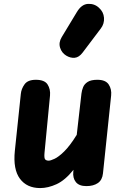

<svg xmlns="http://www.w3.org/2000/svg" viewBox="-20 -947 656 977"><path d="M184.5 10Q116.5 10 81.2 -37.8Q46 -85.5 55.5 -179L86 -469.5Q88.5 -495 105 -518Q121.5 -541 162.5 -541Q207 -541 222.2 -517Q237.5 -493 234.5 -460.5L206.5 -169.5Q204 -142.5 209.8 -136Q215.5 -129.5 228 -129.5Q237 -129.5 257.2 -138.8Q277.5 -148 306.5 -176.2Q335.5 -204.5 370.5 -261L394.5 -471Q396.5 -487.5 403 -503.5Q409.5 -519.5 426.2 -530.2Q443 -541 475.5 -541Q517.5 -541 533.2 -517Q549 -493 545.5 -460.5L504 -65Q500.5 -31 478 -15.5Q455.5 0 419.5 0Q382.5 0 366 -20.5Q349.5 -41 353 -74L354 -83Q311 -29.5 267.8 -9.8Q224.5 10 184.5 10ZM317 -664Q294 -678 285.8 -704.2Q277.5 -730.5 294 -758L371 -885.5Q395 -925.5 427.8 -927.2Q460.5 -929 483.5 -907.5Q507 -886.5 509.2 -856.5Q511.5 -826.5 493 -802L400.5 -679.5Q382 -655 360.2 -653Q338.5 -651 317 -664Z"/></svg>

Font: Edu SA Hand
Style: Bold
Weight: 700
Designer: Tina and Corey Anderson, Eben Sorkin, Mirko Velimirovic
Foundry: Google for Education
Version: Version 2.000